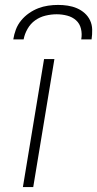

<svg xmlns="http://www.w3.org/2000/svg" viewBox="-20 -760 395 780"><path d="M73 0 159 -520H201L115 0ZM34 -600Q37 -620 44.5 -640Q52 -660 66 -677Q80 -694 98 -706.5Q116 -719 135.5 -726.5Q155 -734 175.5 -737Q196 -740 216 -740Q236 -740 255.5 -737Q275 -734 292.5 -726.5Q310 -719 324 -706.5Q338 -694 346 -677Q354 -660 354.5 -640Q355 -620 352 -600H310Q314 -622 309 -643Q304 -664 289 -677.5Q274 -691 253 -696.5Q232 -702 210 -702Q188 -702 165 -696.5Q142 -691 123 -677.5Q104 -664 92 -643Q80 -622 76 -600Z"/></svg>

Font: Iosevka Aile Extralight
Style: Italic
Weight: 200
Italic angle: -9°
Designer: Belleve Invis
Foundry: Belleve Invis
Version: Version 31.1.0; ttfautohint (v1.8.4)